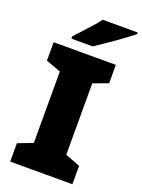

<svg xmlns="http://www.w3.org/2000/svg" viewBox="-170 -1003 800 1079"><g transform="rotate(20 229.5 -463.5)"><path d="M406 0H34V-110L123 -144V-571L34 -604V-714H406V-604L317 -571V-144L406 -110ZM459 -917Q441 -903 414 -882.5Q387 -862 356 -840.5Q325 -819 296.5 -799.5Q268 -780 248 -767H121V-781Q138 -800 162 -825.5Q186 -851 210 -878Q234 -905 250 -927H459Z"/></g></svg>

Font: Noto Kufi Arabic Black
Style: Regular
Weight: 900
Designer: Monotype Design Team, David Williams, Khaled Hosny
Foundry: Google LLC
Version: Version 2.109; ttfautohint (v1.8.4.7-5d5b)